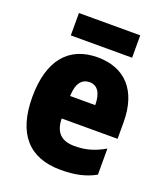

<svg xmlns="http://www.w3.org/2000/svg" viewBox="-137 -825 797 927"><g transform="rotate(20 261.5 -361.0)"><path d="M423 -732H108V-617H423ZM267 -562C119 -562 35 -463 35 -274C35 -86 121 10 283 10C356 10 411 -2 461 -30V-164C407 -133 363 -121 306 -121C238 -121 205 -156 204 -225H491V-310C491 -474 407 -562 267 -562ZM272 -436C310 -436 334 -405 334 -341H205C207 -410 234 -436 272 -436Z"/></g></svg>

Font: Noto Sans Devanagari Condensed Black
Style: Regular
Weight: 900
Width: 3
Designer: Jelle Bosma - Monotype Design Team
Foundry: Monotype Imaging Inc.
Version: Version 2.004